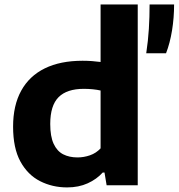

<svg xmlns="http://www.w3.org/2000/svg" viewBox="-20 -828 798 858"><path d="M280 9.5Q214 9.5 159 -18.5Q104 -46.5 71.2 -106.2Q38.5 -166 38.5 -262Q38.5 -357 74.8 -422.8Q111 -488.5 180.2 -522.5Q249.5 -556.5 349 -556.5Q370.5 -556.5 391.2 -555Q412 -553.5 429.5 -551V-808H595.5V0H456.5L447 -57H439Q412 -27 371.8 -8.8Q331.5 9.5 280 9.5ZM326.5 -124.5Q354.5 -124.5 382 -134Q409.5 -143.5 429.5 -165V-423.5Q414.5 -427 394.8 -429Q375 -431 354.5 -431Q279 -431 241.8 -393.8Q204.5 -356.5 204.5 -274Q204.5 -218 219.8 -185.2Q235 -152.5 262.2 -138.5Q289.5 -124.5 326.5 -124.5ZM633.5 -590Q642 -646.5 645.2 -698.8Q648.5 -751 648.5 -808H758Q758 -749 748.8 -692Q739.5 -635 722 -590Z"/></svg>

Font: Encode Sans SemiExpanded
Style: Bold
Weight: 700
Width: 6
Designer: Multiple Designers
Foundry: Impallari Type
Version: Version 3.002